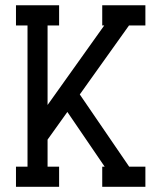

<svg xmlns="http://www.w3.org/2000/svg" viewBox="-20 -719 621 739"><path d="M539.6 -621.1H476.6L287.1 -355.5L477.1 -77.6H539.6V0H373.5V-77.6H382.8L239.3 -288.1L163.1 -181.6V-77.6H207.5V0H41.5V-77.6H85.9V-621.1H41.5V-698.7H207.5V-621.1H163.1V-314.9L381.3 -621.1H373.5V-698.7H539.6Z"/></svg>

Font: Turpis
Style: Regular
Weight: 400
Designer: GGBotNet
Foundry: f0n7
Version: 1.00